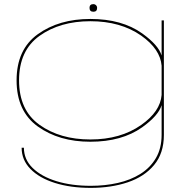

<svg xmlns="http://www.w3.org/2000/svg" viewBox="-20 -683 946 932"><path d="M420.5 229Q322 229 246.2 205Q170.5 181 127.8 137.2Q85 93.5 85 34H96Q96 91 138.5 132.5Q181 174 254.2 196.5Q327.5 219 420.5 219Q490 219 552 205Q614 191 661.8 161Q709.5 131 737 84Q764.5 37 764.5 -29V-172.5Q749.5 -122 670 -65Q571.5 5 418.5 5Q266.5 5 163.5 -69Q60.5 -143 60.5 -293Q60.5 -443 163.5 -517Q266.5 -591 418.5 -591Q571.5 -591 670 -521Q749.5 -464 764.5 -413.5V-584H775.5V-28Q775.5 61 728 118Q680.5 175 600 202Q519.5 229 420.5 229ZM764.5 -364Q758 -444.5 665.5 -510Q565.5 -580 418.5 -580Q271.5 -580 172 -509Q72.5 -438 72.5 -293Q72.5 -148 172 -77Q271.5 -6 418.5 -6Q565.5 -6 665.5 -76.5Q758 -141.5 764.5 -222ZM433.5 -626Q414.5 -626 414.5 -645Q414.5 -663 433.5 -663Q441 -663 446.2 -657.8Q451.5 -652.5 451.5 -645Q451.5 -626 433.5 -626Z"/></svg>

Font: Anybody UltraExpanded Thin
Style: Regular
Weight: 100
Width: 9
Designer: Tyler Finck
Foundry: Etcetera Type Company
Version: Version 1.010; ttfautohint (v1.8.3) -l 8 -r 50 -G 200 -x 14 